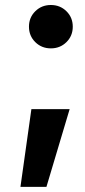

<svg xmlns="http://www.w3.org/2000/svg" viewBox="-20 -539 335 753"><path d="M60.2 193.9 103.1 -110.9H253.1L162.1 193.9ZM179.5 -349.3Q143.2 -349.3 118.4 -373.8Q93.6 -398.3 93.6 -434.4Q93.6 -470.4 118.4 -494.9Q143.2 -519.4 179.5 -519.4Q215.8 -519.4 240.6 -494.9Q265.4 -470.4 265.4 -434.4Q265.4 -398.3 240.6 -373.8Q215.8 -349.3 179.5 -349.3Z"/></svg>

Font: Inter V
Style: 
Weight: 400
Designer: Rasmus Andersson
Foundry: rsms
Version: Version 4.000;git-a3f224843